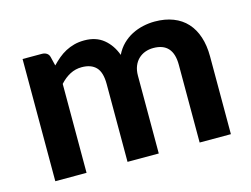

<svg xmlns="http://www.w3.org/2000/svg" viewBox="-74 -614 962 736"><g transform="rotate(-15 406.5 -246.5)"><path d="M62.5 0V-484.9H138.7Q150.4 -484.9 158.4 -479.5Q166.5 -474.1 168.9 -462.9L177.2 -428.7Q190.4 -442.4 204.3 -454.1Q218.3 -465.8 234.4 -474.4Q250.5 -482.9 268.8 -487.8Q287.1 -492.7 309.1 -492.7Q355.5 -492.7 385.5 -468Q415.5 -443.4 430.2 -402.8Q441.9 -426.8 459.2 -443.8Q476.6 -460.9 497.6 -471.7Q518.6 -482.4 541.7 -487.5Q564.9 -492.7 588.4 -492.7Q629.4 -492.7 661.4 -480.2Q693.4 -467.8 715.1 -444.1Q736.8 -420.4 748 -386.2Q759.3 -352.1 759.3 -308.6V0H635.3V-308.6Q635.3 -396 557.1 -396Q539.6 -396 524.4 -390.4Q509.3 -384.8 497.8 -373.8Q486.3 -362.8 479.7 -346.4Q473.1 -330.1 473.1 -308.6V0H349.1V-308.6Q349.1 -355.5 329.6 -375.7Q310.1 -396 272.9 -396Q248 -396 226.6 -384.8Q205.1 -373.5 186.5 -353V0Z"/></g></svg>

Font: Carlito
Style: Bold
Weight: 700
Designer: Lukasz Dziedzic
Foundry: tyPoland Lukasz Dziedzic
Version: Version 1.104